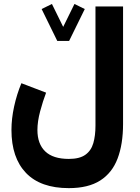

<svg xmlns="http://www.w3.org/2000/svg" viewBox="-20 -720 714 982"><path d="M272.9 -510.7 192.9 -673.8 245.6 -699.7 303.2 -582.5 360.8 -699.7 413.6 -673.8 333.5 -510.7ZM609.4 -85.9Q609.4 17.1 581.5 90.6Q553.7 164.1 492.7 203.1Q431.6 242.2 332 242.2Q187.5 242.2 113 164.6Q38.6 86.9 38.6 -55.2Q38.6 -112.8 52.2 -175.3Q65.9 -237.8 89.4 -294.4L215.8 -246.1Q199.2 -202.6 185.3 -150.6Q171.4 -98.6 171.4 -55.2Q171.4 16.1 211.4 54.4Q251.5 92.8 332 92.8Q387.2 92.8 416.7 71.5Q446.3 50.3 457.3 12Q468.3 -26.4 468.3 -77.1V-687H609.4Z"/></svg>

Font: Vazirmatn RD UI Black
Style: Regular
Weight: 900
Designer: Saber Rastikerdar
Foundry: Saber Rastikerdar
Version: Version 33.003